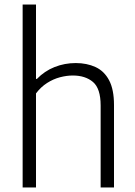

<svg xmlns="http://www.w3.org/2000/svg" viewBox="-20 -828 597 848"><path d="M80 0V-808H139V-479.5H143Q177 -514.5 221.2 -532Q265.5 -549.5 314.5 -549.5Q363.5 -549.5 402 -531.8Q440.5 -514 462 -473.2Q483.5 -432.5 483.5 -364V0H424.5V-362Q424.5 -437 390.8 -465.8Q357 -494.5 301.5 -494.5Q274.5 -494.5 245 -486.8Q215.5 -479 188 -461.5Q160.5 -444 139 -415.5V0Z"/></svg>

Font: Encode Sans Condensed Thin Light
Style: Regular
Weight: 300
Version: Version 3.002